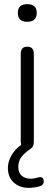

<svg xmlns="http://www.w3.org/2000/svg" viewBox="-20 -714 263 925"><path d="M111 -609Q66 -609 66 -652Q66 -694 111 -694Q157 -694 157 -652Q157 -609 111 -609ZM118 191Q74 191 46 165Q18 139 18 96Q18 65 35 35Q52 5 82 -16L80 -30V-455Q80 -489 111 -489Q143 -489 143 -455V-30Q143 -7 127 3Q96 24 82 44Q68 64 68 90Q68 119 85 133Q102 147 127 147Q138 147 146.5 145Q155 143 164 141Q180 136 186.5 145Q193 154 190 166Q187 178 175 182Q161 187 146.5 189Q132 191 118 191Z"/></svg>

Font: Chiron GoRound TC L
Style: Regular
Weight: 300
Designer: Ryoko NISHIZUKA 西塚涼子 (kana, bopomofo & ideographs); Paul D. Hunt (Latin, Greek & Cyrillic); Sandoll Communications 산돌커뮤니
Foundry: Adobe
Version: Version 1.000;hotconv 1.1.1;makeotfexe 2.6.0